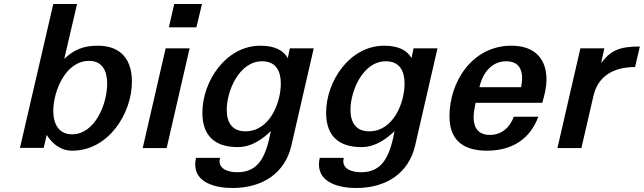

<svg xmlns="http://www.w3.org/2000/svg" viewBox="-20 -742 3226 962"><path d="M80 -1H199L214 -66C240 -25 281 13 342 13C523 13 641 -173 641 -333C641 -442 587 -513 470 -513C401 -513 352 -495 302 -447L366 -722H247ZM247 -186C247 -286 309 -437 426 -437C496 -437 517 -382 517 -323C517 -221 456 -69 341 -69C276 -69 247 -119 247 -186Z M964 -605 992 -722H853L826 -605ZM815 0 930 -500H810L695 0Z M994 -177C994 -66 1052 -5 1171 -5C1243 -5 1298 -48 1337 -85C1314 36 1279 121 1170 121C1122 121 1080 105 1080 65C1080 60 1081 54 1083 49H962C960 60 958 70 958 82C958 175 1062 200 1145 200C1295 200 1408 126 1440 -13L1552 -500H1432L1422 -451C1401 -487 1361 -513 1285 -513C1112 -513 994 -335 994 -177ZM1116 -192C1116 -286 1178 -435 1293 -435C1362 -435 1387 -387 1387 -323C1387 -225 1330 -84 1210 -84C1144 -84 1116 -127 1116 -192Z M1614 -177C1614 -66 1672 -5 1791 -5C1863 -5 1918 -48 1957 -85C1934 36 1899 121 1790 121C1742 121 1700 105 1700 65C1700 60 1701 54 1703 49H1582C1580 60 1578 70 1578 82C1578 175 1682 200 1765 200C1915 200 2028 126 2060 -13L2172 -500H2052L2042 -451C2021 -487 1981 -513 1905 -513C1732 -513 1614 -335 1614 -177ZM1736 -192C1736 -286 1798 -435 1913 -435C1982 -435 2007 -387 2007 -323C2007 -225 1950 -84 1830 -84C1764 -84 1736 -127 1736 -192Z M2232 -160C2232 -52 2287 13 2420 13C2547 13 2637 -47 2677 -157H2554C2536 -105 2494 -66 2435 -66C2375 -66 2353 -104 2353 -154C2353 -177 2358 -203 2363 -227H2697C2708 -265 2718 -303 2718 -344C2718 -443 2664 -513 2542 -513C2347 -513 2232 -333 2232 -160ZM2382 -305C2400 -382 2447 -435 2516 -435C2576 -435 2596 -397 2596 -351C2596 -336 2594 -321 2591 -305Z M2773 0H2893L2954 -264C2977 -360 3053 -406 3162 -406L3186 -509C3086 -509 3041 -491 2992 -426L3008 -500H2888Z"/></svg>

Font: Perun SemiBold Italic
Style: Regular
Weight: 400
Italic angle: -12°
Foundry: Copyright (c) Stefan Peev, Context Ltd, 2016
Version: Version 1.026